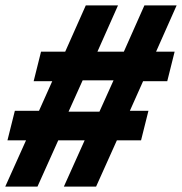

<svg xmlns="http://www.w3.org/2000/svg" viewBox="-42 -695 678 715"><path d="M-22.5 0 55 -172.5H-14.2L13.3 -282.5H103.3L152.5 -392.5H83.3L110.8 -502.5H200.8L277.5 -675H397.5L320.8 -502.5H419.2L495.8 -675H615.8L539.2 -502.5H608.3L580.8 -392.5H490.8L441.7 -282.5H510.8L483.3 -172.5H393.3L315.8 0H195.8L273.3 -172.5H175L97.5 0ZM213.3 -279.2H328.3L380.8 -395.8H265.8Z"/></svg>

Font: Funnel Sans Light ExtraBold
Style: Italic
Weight: 800
Italic angle: -14.036°
Version: Version 1.000